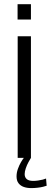

<svg xmlns="http://www.w3.org/2000/svg" viewBox="-20 -768 264 934"><path d="M65.5 -747.5V-673H130.5V-747.5ZM66 0H130.5V-591.5H66ZM132 147Q147.5 147 162.8 145.2Q178 143.5 189.8 140.5Q201.5 137.5 207 135.5L204 100.5Q198.5 103 188 105.8Q177.5 108.5 165 110.2Q152.5 112 141.5 112Q120 112 110 103.2Q100 94.5 100 79Q100 66.5 105.5 50.5Q111 34.5 118.8 20.2Q126.5 6 130.5 0H96Q90.5 6.5 82 21Q73.5 35.5 67 53.8Q60.5 72 60.5 90Q60.5 111 70.2 123.5Q80 136 96 141.5Q112 147 132 147Z"/></svg>

Font: Anybody SemiExpanded Light
Style: Regular
Weight: 300
Width: 6
Version: Version 1.113;gftools[0.9.25]